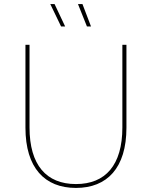

<svg xmlns="http://www.w3.org/2000/svg" viewBox="-20 -920 746 943"><path d="M353 3C506 3 601 -95 601 -293V-700H581V-294C581 -109 498 -16 353 -16C208 -16 125 -109 125 -294V-700H105V-293C105 -95 200 3 353 3ZM407 -790H427L385 -900H363ZM280 -790H300L248 -900H227Z"/></svg>

Font: Chess Sans Thin
Style: Regular
Weight: 100
Designer: Wolf Bōese
Foundry: Wolf Bōese
Version: Version 7.223;Glyphs 3.3 (3306)